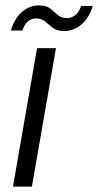

<svg xmlns="http://www.w3.org/2000/svg" viewBox="-20 -690 363 710"><path d="M28 0 117 -512H187L98 0ZM20 -577Q34 -623 62 -646.5Q90 -670 124 -670Q151 -670 165.5 -658.5Q180 -647 193.5 -635Q207 -623 229 -623Q245 -623 259 -634.5Q273 -646 280 -668H323Q310 -624 281 -599.5Q252 -575 217 -575Q191 -575 175.5 -587Q160 -599 147 -610.5Q134 -622 113 -622Q97 -622 83.5 -611Q70 -600 63 -577Z"/></svg>

Font: DM Sans 12pt Light
Style: Italic
Weight: 300
Italic angle: -10°
Version: Version 4.004;gftools[0.9.30]